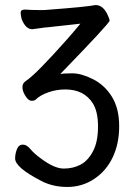

<svg xmlns="http://www.w3.org/2000/svg" viewBox="-20 -729 540 762"><path d="M247 13Q187 13 140 -13Q40 -65 40 -100Q40 -118 47 -136.5Q54 -155 71 -155Q86 -155 100.5 -137.5Q115 -120 141 -101Q195 -60 233 -60Q271 -60 300.5 -76Q330 -92 349.5 -129.5Q369 -167 369 -227Q369 -285 349 -318Q314 -374 239 -374Q204 -374 171.5 -362.5Q139 -351 122 -334Q118 -329 105 -329Q93 -329 81 -348Q69 -367 69 -383Q69 -399 83 -408Q122 -433 248 -575Q277 -608 299 -635L172 -621Q156 -620 141.5 -617.5Q127 -615 108 -613Q82 -613 66 -653Q62 -668 62 -679Q62 -691 79 -691Q106 -689 141 -689Q162 -689 167 -690Q327 -702 359 -709Q390 -709 408 -668Q415 -653 415 -647Q415 -637 219 -435Q230 -438 267 -438Q303 -438 349.5 -414.5Q396 -391 424.5 -344.5Q453 -298 453 -228Q453 -159 427.5 -105Q402 -51 354 -19Q306 13 247 13Z"/></svg>

Font: LXGW WenKai Mono Medium
Style: Regular
Weight: 500
Monospace: yes
Designer: LXGW / Fontworks Inc.
Foundry: LXGW / Fontworks Inc.
Version: Version 1.520; June 14, 2025